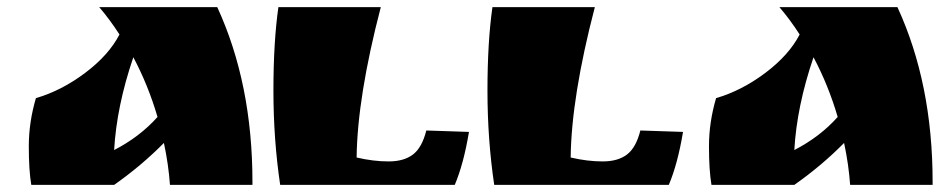

<svg xmlns="http://www.w3.org/2000/svg" viewBox="-20 -520 2662 540"><path d="M690 -8V0H458Q454 -57 441 -118Q379 -55 301 0H68Q61 -41 61 -108.5Q61 -176 81 -244Q153 -265 219.5 -315Q286 -365 316 -423Q289 -465 259 -500H591Q690 -285 690 -8ZM423 -191Q397 -280 355 -359Q308 -221 301 -98Q373 -135 423 -191Z M1179 -153 1299 -149Q1284 -59 1259 0H768Q749 -128 749 -265Q749 -402 763 -500H1051Q985 -247 983 -77Q1030 -66 1073 -66Q1116 -66 1141.5 -85.5Q1167 -105 1179 -153Z M1781 -153 1901 -149Q1886 -59 1861 0H1370Q1351 -128 1351 -265Q1351 -402 1365 -500H1653Q1587 -247 1585 -77Q1632 -66 1675 -66Q1718 -66 1743.5 -85.5Q1769 -105 1781 -153Z M2603 -8V0H2371Q2367 -57 2354 -118Q2292 -55 2214 0H1981Q1974 -41 1974 -108.5Q1974 -176 1994 -244Q2066 -265 2132.5 -315Q2199 -365 2229 -423Q2202 -465 2172 -500H2504Q2603 -285 2603 -8ZM2336 -191Q2310 -280 2268 -359Q2221 -221 2214 -98Q2286 -135 2336 -191Z"/></svg>

Font: Ruslan Display
Style: Regular
Weight: 400
Version: Version 1.001